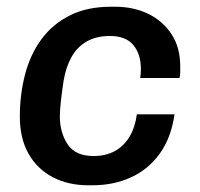

<svg xmlns="http://www.w3.org/2000/svg" viewBox="-20 -541 596 571"><path d="M243 10Q182 10 136 -14.5Q90 -39 64.5 -84.5Q39 -130 39 -194Q39 -260 54.5 -319.5Q70 -379 103 -424Q136 -469 187.5 -495Q239 -521 310 -521H322Q377 -521 420.5 -500Q464 -479 490 -439.5Q516 -400 516 -344Q516 -336 516 -327Q516 -318 514 -309H397Q398 -316 398.5 -322.5Q399 -329 399 -336Q399 -380 376.5 -407Q354 -434 307 -434Q267 -434 238.5 -418Q210 -402 193 -372Q176 -342 169 -300Q164 -267 161 -239.5Q158 -212 158 -195Q158 -147 181 -112Q204 -77 258 -77Q295 -77 322 -92Q349 -107 365.5 -135Q382 -163 387 -201H499Q489 -131 455 -84Q421 -37 369.5 -13.5Q318 10 255 10Z"/></svg>

Font: Chivo Medium
Style: Italic
Weight: 500
Italic angle: -8.05°
Designer: Hector Gatti
Foundry: Omnibus-Type
Version: Version 2.002